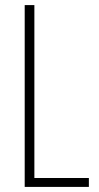

<svg xmlns="http://www.w3.org/2000/svg" viewBox="-20 -734 387 754"><path d="M77 0H329V-35H115V-714H77Z"/></svg>

Font: Noto Sans Kannada ExtraCondensed ExtraLight
Style: Regular
Weight: 200
Width: 2
Designer: Jelle Bosma - Monotype Design Team
Foundry: Monotype Imaging Inc.
Version: Version 2.005